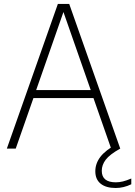

<svg xmlns="http://www.w3.org/2000/svg" viewBox="-20 -760 692 982"><path d="M15 0 276 -740H334L595 0H548.5L458 -258.5H151L60.5 0ZM165 -299.5H444L304.5 -698.5ZM572 201.5Q522 201.5 494.8 179.5Q467.5 157.5 467.5 116Q467.5 76.5 493.2 42.5Q519 8.5 579 -24.5L595 0Q541 30 520.8 56.8Q500.5 83.5 500.5 113.5Q500.5 172.5 572.5 172.5Q590 172.5 608.5 168Q627 163.5 651.5 153V182.5Q612 201.5 572 201.5Z"/></svg>

Font: Encode Sans Semi Condensed ExtraLight
Style: Regular
Weight: 200
Width: 4
Designer: Multiple Designers
Foundry: Impallari Type
Version: Version 3.000; ttfautohint (v1.8.3) -l 8 -r 50 -G 200 -x 14 